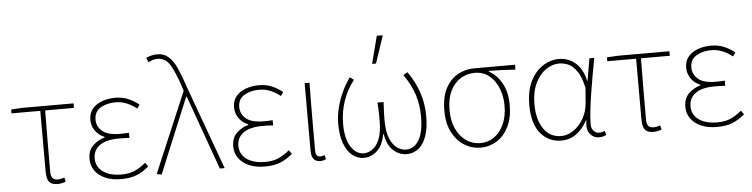

<svg xmlns="http://www.w3.org/2000/svg" viewBox="-46 -952 4627 1182"><g transform="rotate(-5 2268.0 -361.0)"><path d="M270 8Q245 8 230 -0.5Q215 -9 208.5 -27.5Q202 -46 202 -76V-450H24V-474L90 -478H410V-450H232Q231 -354 230.5 -260Q230 -166 230 -70Q230 -45 240 -32.5Q250 -20 272 -20Q283 -20 294 -22.5Q305 -25 314 -28L320 -2Q313 1 299 4.5Q285 8 270 8Z M662 12Q605 12 564 -6Q523 -24 500.5 -55.5Q478 -87 478 -128Q478 -182 510.5 -212Q543 -242 582 -252V-256Q545 -271 524.5 -301Q504 -331 504 -368Q504 -408 526 -435Q548 -462 585.5 -476Q623 -490 668 -490Q712 -490 747.5 -475Q783 -460 814 -435L798 -412Q767 -436 735.5 -449Q704 -462 666 -462Q614 -462 575 -439Q536 -416 536 -366Q536 -324 569.5 -295Q603 -266 680 -266Q694 -266 704.5 -266.5Q715 -267 734 -268V-236Q713 -238 698 -238Q683 -238 666 -238Q590 -238 550 -209Q510 -180 510 -129Q510 -77 552 -46.5Q594 -16 666 -16Q711 -16 744.5 -29.5Q778 -43 817 -75L834 -51Q793 -17 754.5 -2.5Q716 12 662 12Z M912 6 882 0 1092 -496 1084 -522Q1054 -612 1026 -659Q998 -706 948 -706Q930 -706 916.5 -701Q903 -696 892 -690L880 -718Q892 -724 910 -729Q928 -734 950 -734Q991 -734 1019 -709Q1047 -684 1068.5 -636.5Q1090 -589 1112 -522L1302 0H1272L1108 -458H1104Z M1550 12Q1493 12 1452 -6Q1411 -24 1388.5 -55.5Q1366 -87 1366 -128Q1366 -182 1398.5 -212Q1431 -242 1470 -252V-256Q1433 -271 1412.5 -301Q1392 -331 1392 -368Q1392 -408 1414 -435Q1436 -462 1473.5 -476Q1511 -490 1556 -490Q1600 -490 1635.5 -475Q1671 -460 1702 -435L1686 -412Q1655 -436 1623.5 -449Q1592 -462 1554 -462Q1502 -462 1463 -439Q1424 -416 1424 -366Q1424 -324 1457.5 -295Q1491 -266 1568 -266Q1582 -266 1592.5 -266.5Q1603 -267 1622 -268V-236Q1601 -238 1586 -238Q1571 -238 1554 -238Q1478 -238 1438 -209Q1398 -180 1398 -129Q1398 -77 1440 -46.5Q1482 -16 1554 -16Q1599 -16 1632.5 -29.5Q1666 -43 1705 -75L1722 -51Q1681 -17 1642.5 -2.5Q1604 12 1550 12Z M1892 8Q1875 8 1863 1Q1851 -6 1844.5 -21.5Q1838 -37 1838 -62V-478H1868Q1867 -406 1866.5 -336Q1866 -266 1866 -196.5Q1866 -127 1866 -56Q1866 -38 1874 -29Q1882 -20 1894 -20Q1901 -20 1907 -21.5Q1913 -23 1922 -26L1928 0Q1921 3 1912 5.5Q1903 8 1892 8Z M2162 12Q2123 12 2091.5 -13Q2060 -38 2041 -87.5Q2022 -137 2022 -210Q2022 -260 2034.5 -309.5Q2047 -359 2068.5 -405Q2090 -451 2118 -490L2142 -472Q2097 -414 2074.5 -347Q2052 -280 2052 -206Q2052 -116 2084 -66Q2116 -16 2164 -16Q2189 -16 2215.5 -33Q2242 -50 2260 -92.5Q2278 -135 2278 -210Q2278 -225 2277.5 -242.5Q2277 -260 2276.5 -280Q2276 -300 2274 -320H2312Q2311 -300 2310 -280Q2309 -260 2308.5 -242.5Q2308 -225 2308 -210Q2308 -135 2326.5 -92.5Q2345 -50 2372 -33Q2399 -16 2424 -16Q2475 -16 2504.5 -65.5Q2534 -115 2534 -212Q2534 -283 2513.5 -347Q2493 -411 2448 -474L2474 -490Q2518 -429 2542 -359Q2566 -289 2566 -212Q2566 -137 2548.5 -87.5Q2531 -38 2499.5 -13Q2468 12 2426 12Q2381 12 2344 -21Q2307 -54 2296 -122H2292Q2280 -54 2243.5 -21Q2207 12 2162 12ZM2262 -560 2306 -730H2340L2342 -726L2286 -560Z M2884 12Q2830 12 2783.5 -16.5Q2737 -45 2708.5 -100Q2680 -155 2680 -234Q2680 -319 2709 -373Q2738 -427 2785 -452.5Q2832 -478 2886 -478H3138V-448Q3096 -451 3056 -452.5Q3016 -454 2974 -454V-450Q3025 -422 3054.5 -367Q3084 -312 3084 -234Q3084 -155 3056.5 -100Q3029 -45 2983.5 -16.5Q2938 12 2884 12ZM2884 -16Q2932 -16 2970 -43Q3008 -70 3030 -119Q3052 -168 3052 -234Q3052 -290 3032.5 -339.5Q3013 -389 2976 -419.5Q2939 -450 2886 -450Q2838 -450 2798.5 -425.5Q2759 -401 2735.5 -353Q2712 -305 2712 -234Q2712 -168 2735 -119Q2758 -70 2797 -43Q2836 -16 2884 -16Z M3382 12Q3304 12 3254 -47.5Q3204 -107 3204 -225Q3204 -310 3233 -369Q3262 -428 3309.5 -459Q3357 -490 3412 -490Q3444 -490 3476.5 -475.5Q3509 -461 3534.5 -428Q3560 -395 3572 -340H3574L3598 -478H3628Q3618 -426 3608 -370Q3598 -314 3589.5 -259.5Q3581 -205 3575.5 -156.5Q3570 -108 3570 -70Q3570 -46 3584.5 -31Q3599 -16 3618 -16Q3627 -16 3636.5 -18.5Q3646 -21 3653 -24L3660 2Q3653 5 3642 8.5Q3631 12 3616 12Q3580 12 3558 -16.5Q3536 -45 3546 -100H3544Q3483 12 3382 12ZM3384 -16Q3424 -16 3460.5 -41.5Q3497 -67 3521.5 -109.5Q3546 -152 3550 -202L3558 -298Q3542 -370 3516.5 -405Q3491 -440 3463 -451Q3435 -462 3410 -462Q3365 -462 3325.5 -434Q3286 -406 3261 -353.5Q3236 -301 3236 -225Q3236 -131 3275 -73.5Q3314 -16 3384 -16Z M3952 8Q3927 8 3912 -0.5Q3897 -9 3890.5 -27.5Q3884 -46 3884 -76V-450H3706V-474L3772 -478H4092V-450H3914Q3913 -354 3912.5 -260Q3912 -166 3912 -70Q3912 -45 3922 -32.5Q3932 -20 3954 -20Q3965 -20 3976 -22.5Q3987 -25 3996 -28L4002 -2Q3995 1 3981 4.5Q3967 8 3952 8Z M4344 12Q4287 12 4246 -6Q4205 -24 4182.5 -55.5Q4160 -87 4160 -128Q4160 -182 4192.5 -212Q4225 -242 4264 -252V-256Q4227 -271 4206.5 -301Q4186 -331 4186 -368Q4186 -408 4208 -435Q4230 -462 4267.5 -476Q4305 -490 4350 -490Q4394 -490 4429.5 -475Q4465 -460 4496 -435L4480 -412Q4449 -436 4417.5 -449Q4386 -462 4348 -462Q4296 -462 4257 -439Q4218 -416 4218 -366Q4218 -324 4251.5 -295Q4285 -266 4362 -266Q4376 -266 4386.5 -266.5Q4397 -267 4416 -268V-236Q4395 -238 4380 -238Q4365 -238 4348 -238Q4272 -238 4232 -209Q4192 -180 4192 -129Q4192 -77 4234 -46.5Q4276 -16 4348 -16Q4393 -16 4426.5 -29.5Q4460 -43 4499 -75L4516 -51Q4475 -17 4436.5 -2.5Q4398 12 4344 12Z"/></g></svg>

Font: Source Sans 3 VF
Style: Regular
Weight: 200
Designer: Paul D. Hunt
Foundry: Adobe
Version: Version 3.046;hotconv 1.0.118;makeotfexe 2.5.65603